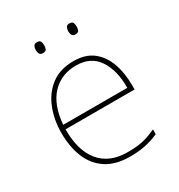

<svg xmlns="http://www.w3.org/2000/svg" viewBox="-171 -823 882 947"><g transform="rotate(-30 270.0 -349.5)"><path d="M287 -538Q355 -538 397 -505Q439 -472 459 -416.5Q479 -361 479 -291V-266H86Q85 -145 139 -80Q193 -15 296 -15Q344 -15 378.5 -22Q413 -29 459 -50V-23Q421 -6 382.5 2Q344 10 296 10Q213 10 160.5 -25Q108 -60 83.5 -121Q59 -182 59 -259Q59 -334 84 -397.5Q109 -461 159.5 -499.5Q210 -538 287 -538ZM287 -513Q203 -513 149.5 -456.5Q96 -400 87 -291H452Q453 -390 412 -451.5Q371 -513 287 -513ZM154 -678Q154 -690 159 -699.5Q164 -709 177 -709Q194 -709 198 -699.5Q202 -690 202 -678Q202 -665 198 -656Q194 -647 177 -647Q164 -647 159 -656Q154 -665 154 -678ZM339 -678Q339 -690 344 -699.5Q349 -709 362 -709Q379 -709 383 -699.5Q387 -690 387 -678Q387 -665 383 -656Q379 -647 362 -647Q349 -647 344 -656Q339 -665 339 -678Z"/></g></svg>

Font: Noto Sans Kannada Thin
Style: Regular
Weight: 100
Designer: Jelle Bosma - Monotype Design Team
Foundry: Monotype Imaging Inc.
Version: Version 2.005; ttfautohint (v1.8.4.7-5d5b)